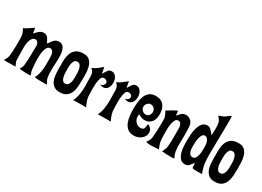

<svg xmlns="http://www.w3.org/2000/svg" viewBox="-19 -1274 2603 1904"><g transform="rotate(30 1282.5 -321.5)"><path d="M222 -432Q238 -432 249.5 -425Q261 -418 269 -407.5Q277 -397 283 -384.5Q289 -372 295 -360H305Q319 -386 340 -408.5Q361 -431 395 -431Q425 -431 440.5 -414Q456 -397 463 -372.5Q470 -348 471 -320.5Q472 -293 472 -273Q472 -249 470 -225Q468 -201 468 -177Q468 -162 468 -145Q468 -128 468.5 -110Q469 -92 471.5 -75Q474 -58 479 -44Q484 -31 490 -23Q496 -15 501 -1L435 0Q416 0 398 -1Q380 -2 361 -5Q376 -35 383.5 -65.5Q391 -96 393.5 -127Q396 -158 395.5 -190Q395 -222 395 -255Q395 -265 393.5 -278Q392 -291 387 -303Q382 -315 373.5 -323Q365 -331 352 -331Q329 -331 317 -311.5Q305 -292 299.5 -265.5Q294 -239 293 -211.5Q292 -184 292 -169Q292 -140 295 -113Q298 -86 300 -58Q302 -40 307 -28Q312 -16 317 1Q307 2 297.5 2.5Q288 3 278 3Q255 3 233.5 1.5Q212 0 189 -2Q195 -17 202 -29Q209 -41 211 -58Q216 -115 217.5 -173Q219 -231 219 -289Q219 -295 216 -302.5Q213 -310 208.5 -317Q204 -324 197.5 -329Q191 -334 185 -334Q157 -334 143 -314Q129 -294 123.5 -266Q118 -238 118 -208Q118 -178 118 -159Q118 -136 119 -113.5Q120 -91 120 -68Q120 -49 128.5 -33Q137 -17 142 0Q120 0 98 0.5Q76 1 54 1Q43 1 32 1Q21 1 10 0Q19 -17 27.5 -32.5Q36 -48 38 -68Q44 -116 44.5 -165Q45 -214 45 -262Q45 -295 39 -317Q33 -339 16 -367Q44 -380 68.5 -398Q93 -416 119 -432L128 -371Q138 -381 148 -392Q158 -403 169 -412Q180 -421 192.5 -426.5Q205 -432 222 -432Z M667 -450Q711 -450 734.5 -427Q758 -404 768.5 -370Q779 -336 780.5 -297Q782 -258 782 -227Q782 -188 779.5 -147.5Q777 -107 764 -74Q751 -41 723.5 -20Q696 1 646 1Q604 1 579.5 -18Q555 -37 542.5 -66.5Q530 -96 527 -131.5Q524 -167 524 -199Q524 -242 524.5 -286.5Q525 -331 537.5 -367.5Q550 -404 579.5 -427Q609 -450 667 -450ZM600 -221Q600 -208 601 -187.5Q602 -167 607 -147.5Q612 -128 622.5 -114Q633 -100 652 -100Q671 -100 682 -112Q693 -124 698 -141Q703 -158 704.5 -176.5Q706 -195 706 -209Q706 -223 705.5 -246.5Q705 -270 700.5 -293Q696 -316 684.5 -333Q673 -350 652 -350Q630 -350 619.5 -335.5Q609 -321 604.5 -300.5Q600 -280 600 -258Q600 -236 600 -221Z M994 -438Q1012 -438 1025 -429.5Q1038 -421 1046.5 -407.5Q1055 -394 1059 -378Q1063 -362 1063 -347Q1063 -331 1059.5 -315Q1056 -299 1048 -286Q1040 -273 1027 -265Q1014 -257 996 -257Q975 -257 958 -268Q979 -269 990.5 -281Q1002 -293 1003 -306Q1004 -319 993 -330Q982 -341 959 -341Q938 -341 928.5 -315Q919 -289 916 -255Q913 -221 914 -188Q915 -155 915 -141Q915 -118 917 -101Q919 -84 923.5 -68.5Q928 -53 935 -37Q942 -21 951 0Q906 -2 871.5 -0.5Q837 1 804 1Q825 -41 831.5 -86Q838 -131 838 -177Q838 -205 837 -232.5Q836 -260 836 -288Q836 -313 828.5 -331Q821 -349 801 -366Q832 -377 857 -397.5Q882 -418 907 -438L920 -367Q939 -400 953.5 -419Q968 -438 994 -438Z M1276 -438Q1294 -438 1307 -429.5Q1320 -421 1328.5 -407.5Q1337 -394 1341 -378Q1345 -362 1345 -347Q1345 -331 1341.5 -315Q1338 -299 1330 -286Q1322 -273 1309 -265Q1296 -257 1278 -257Q1257 -257 1240 -268Q1261 -269 1272.5 -281Q1284 -293 1285 -306Q1286 -319 1275 -330Q1264 -341 1241 -341Q1220 -341 1210.5 -315Q1201 -289 1198 -255Q1195 -221 1196 -188Q1197 -155 1197 -141Q1197 -118 1199 -101Q1201 -84 1205.5 -68.5Q1210 -53 1217 -37Q1224 -21 1233 0Q1188 -2 1153.5 -0.5Q1119 1 1086 1Q1107 -41 1113.5 -86Q1120 -131 1120 -177Q1120 -205 1119 -232.5Q1118 -260 1118 -288Q1118 -313 1110.5 -331Q1103 -349 1083 -366Q1114 -377 1139 -397.5Q1164 -418 1189 -438L1202 -367Q1221 -400 1235.5 -419Q1250 -438 1276 -438Z M1497 -445Q1529 -445 1552 -434.5Q1575 -424 1589.5 -405Q1604 -386 1611 -361Q1618 -336 1618 -307Q1618 -281 1612.5 -258Q1607 -235 1594 -218Q1581 -201 1561 -190.5Q1541 -180 1513 -180Q1491 -180 1476 -187.5Q1461 -195 1442 -204Q1440 -198 1439 -191.5Q1438 -185 1438 -179Q1438 -163 1444 -147.5Q1450 -132 1460.5 -120Q1471 -108 1485 -100.5Q1499 -93 1516 -93Q1537 -93 1546 -99.5Q1555 -106 1558 -116Q1561 -126 1562 -138.5Q1563 -151 1567 -163Q1590 -155 1604 -137Q1618 -119 1618 -94Q1618 -70 1607 -51.5Q1596 -33 1579 -20Q1562 -7 1540.5 -0.5Q1519 6 1497 6Q1452 6 1425.5 -17Q1399 -40 1385.5 -74Q1372 -108 1368 -148Q1364 -188 1364 -221Q1364 -256 1367.5 -295.5Q1371 -335 1384 -368Q1397 -401 1423.5 -423Q1450 -445 1497 -445ZM1439 -293Q1439 -268 1456.5 -251Q1474 -234 1499 -234Q1521 -234 1534.5 -252Q1548 -270 1548 -290Q1548 -315 1532.5 -331.5Q1517 -348 1491 -348Q1471 -348 1455 -330Q1439 -312 1439 -293Z M1763 -374Q1772 -385 1781 -395.5Q1790 -406 1799.5 -414Q1809 -422 1821 -427Q1833 -432 1849 -432Q1875 -432 1897 -416Q1919 -400 1927 -374Q1932 -358 1933.5 -325.5Q1935 -293 1935 -257Q1935 -221 1934 -187Q1933 -153 1933 -134Q1933 -100 1939 -64.5Q1945 -29 1963 0Q1950 5 1938.5 5Q1927 5 1917 5Q1893 5 1869.5 3.5Q1846 2 1822 0Q1830 -19 1837.5 -34.5Q1845 -50 1847 -71Q1852 -120 1851.5 -177Q1851 -234 1851 -283Q1851 -292 1849 -303Q1847 -314 1842 -323.5Q1837 -333 1829.5 -339Q1822 -345 1810 -345Q1786 -345 1774.5 -320.5Q1763 -296 1758.5 -264Q1754 -232 1754.5 -199Q1755 -166 1755 -150Q1755 -126 1756 -108Q1757 -90 1760 -73Q1763 -56 1769 -39Q1775 -22 1785 0Q1745 1 1707.5 4.5Q1670 8 1638 -3Q1649 -20 1658.5 -34.5Q1668 -49 1670 -71Q1674 -113 1676 -153Q1678 -193 1678 -235Q1678 -262 1678 -277Q1678 -292 1675 -304Q1672 -316 1666 -329.5Q1660 -343 1648 -367Q1655 -371 1671 -381Q1687 -391 1704.5 -401Q1722 -411 1737.5 -419Q1753 -427 1758 -428Q1760 -414 1760.5 -401Q1761 -388 1763 -374Z M2247 -649 2248 -576Q2248 -489 2245.5 -404Q2243 -319 2243 -233Q2243 -197 2243.5 -169Q2244 -141 2247 -115.5Q2250 -90 2257 -63.5Q2264 -37 2277 -3Q2264 -2 2251.5 -1.5Q2239 -1 2226 -1Q2192 -1 2180 -2.5Q2168 -4 2165.5 -10Q2163 -16 2164.5 -28Q2166 -40 2159 -61Q2149 -51 2142 -40.5Q2135 -30 2127 -21Q2119 -12 2108.5 -6.5Q2098 -1 2080 -1Q2043 -1 2023 -25.5Q2003 -50 1993.5 -84.5Q1984 -119 1982.5 -156Q1981 -193 1981 -219Q1981 -245 1983.5 -284Q1986 -323 1996 -359Q2006 -395 2027 -421Q2048 -447 2084 -447Q2109 -447 2127.5 -428Q2146 -409 2167 -383Q2167 -399 2168 -420.5Q2169 -442 2169 -458Q2169 -490 2166.5 -509Q2164 -528 2159 -540Q2154 -552 2146 -561.5Q2138 -571 2127 -585Q2144 -592 2162.5 -598Q2181 -604 2195 -615Q2208 -625 2219.5 -634.5Q2231 -644 2247 -649ZM2112 -347Q2094 -347 2083.5 -330Q2073 -313 2067.5 -290Q2062 -267 2061 -242Q2060 -217 2060 -202Q2060 -188 2061 -170Q2062 -152 2067 -136.5Q2072 -121 2082.5 -110Q2093 -99 2111 -99Q2130 -99 2141 -114Q2152 -129 2157.5 -150Q2163 -171 2164 -192.5Q2165 -214 2165 -227V-258Q2165 -270 2162.5 -285.5Q2160 -301 2153.5 -314.5Q2147 -328 2137 -337.5Q2127 -347 2112 -347Z M2442 -450Q2486 -450 2509.5 -427Q2533 -404 2543.5 -370Q2554 -336 2555.5 -297Q2557 -258 2557 -227Q2557 -188 2554.5 -147.5Q2552 -107 2539 -74Q2526 -41 2498.5 -20Q2471 1 2421 1Q2379 1 2354.5 -18Q2330 -37 2317.5 -66.5Q2305 -96 2302 -131.5Q2299 -167 2299 -199Q2299 -242 2299.5 -286.5Q2300 -331 2312.5 -367.5Q2325 -404 2354.5 -427Q2384 -450 2442 -450ZM2375 -221Q2375 -208 2376 -187.5Q2377 -167 2382 -147.5Q2387 -128 2397.5 -114Q2408 -100 2427 -100Q2446 -100 2457 -112Q2468 -124 2473 -141Q2478 -158 2479.5 -176.5Q2481 -195 2481 -209Q2481 -223 2480.5 -246.5Q2480 -270 2475.5 -293Q2471 -316 2459.5 -333Q2448 -350 2427 -350Q2405 -350 2394.5 -335.5Q2384 -321 2379.5 -300.5Q2375 -280 2375 -258Q2375 -236 2375 -221Z"/></g></svg>

Font: Fette Mikado
Style: Regular
Weight: 400
Designer: Peter Wiegel
Foundry: Peter Wiegel
Version: Version 1.000